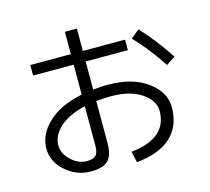

<svg xmlns="http://www.w3.org/2000/svg" viewBox="-117 -942 1235 1129"><g transform="rotate(-15 500.0 -378.0)"><path d="M123 -667H370V-803H443V-667H700V-603H443V-432Q490 -437 533 -437Q683 -437 773 -370.5Q863 -304 863 -213Q863 -99 791.5 -32.5Q720 34 581 47L566 -20Q788 -44 788 -210Q788 -273 719 -320Q650 -367 533 -367Q490 -367 443 -362V-107Q443 -32 412 -1Q381 30 307 30Q220 30 153.5 -29Q87 -88 87 -167Q87 -253 161 -323Q235 -393 370 -421V-603H123ZM740 -663 792 -705Q880 -610 955 -495L900 -459Q831 -566 740 -663ZM370 -350Q269 -327 214.5 -277Q160 -227 160 -167Q160 -117 204 -76Q248 -35 300 -35Q338 -35 354 -51.5Q370 -68 370 -108Z"/></g></svg>

Font: Mplus 1p
Style: Regular
Weight: 400
Version: Version 1.061